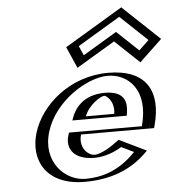

<svg xmlns="http://www.w3.org/2000/svg" viewBox="-58 -908 902 978"><g transform="rotate(-5 393.0 -419.5)"><path d="M345.4 -317C362.8 -364 411.8 -413 472.8 -413C524.8 -413 548.9 -371 540.4 -317ZM532.4 -173C384.8 -60 286.6 -141 312.9 -227H685.9C744.3 -418 658.9 -528 502.9 -528C347.9 -528 183.6 -406 137.8 -256C92.2 -107 181.9 15 336.9 15C450.9 15 556.2 -22 643.9 -119ZM323.3 -678 363.5 -587 550.7 -699 669.5 -587 765.3 -678 593.8 -840ZM324.8 -302 330.7 -318C350.3 -370.8 406.8 -428 477.4 -428C538.7 -428 565.2 -378.2 555.9 -319.2L553.2 -302ZM530.3 -155.3C424.2 -79 338 -94.7 306.1 -146.8C292.6 -168.9 288.8 -197.3 297.9 -227L302.5 -242H675.2C722.1 -415.4 642.6 -513 498.3 -513C351.2 -513 195.9 -397.2 152.8 -256C109.9 -115.8 194.3 0 341.5 0C446.2 0 539 -30.9 619.6 -112.1ZM343.4 -674.9 588.1 -821.4 743.2 -674.9 672.7 -607.9 556.4 -717.6 373 -607.9ZM324.8 -302H553.2L555.9 -319.2C565.2 -378.2 538.7 -428 477.4 -428C406.8 -428 350.3 -370.8 330.7 -318ZM530.3 -155.3 619.6 -112.1C539 -30.9 446.2 0 341.5 0C194.3 0 109.9 -115.8 152.8 -256C195.9 -397.2 351.2 -513 498.3 -513C642.6 -513 722.1 -415.4 675.2 -242H302.5L297.9 -227C288.8 -197.3 292.6 -168.9 306.1 -146.8C338 -94.7 424.2 -79 530.3 -155.3ZM343.4 -674.9 373 -607.9 556.4 -717.6 672.7 -607.9 743.2 -674.9 588.1 -821.4ZM345.4 -317H540.4C548.9 -371 524.7 -413 472.8 -413C411.8 -413 362.8 -364 345.4 -317ZM523.5 -166.4 532.6 -172.9 644.4 -118.8 629.3 -103.6C543.8 -17.5 444.5 15 336.9 15C181.9 15 92.2 -107 137.8 -256C183.6 -406 347.9 -528 502.9 -528C655.1 -528 739.2 -423.1 690.4 -242.5L686.2 -227H312.9C305.1 -201.6 308.2 -176.6 320.3 -156.9C348.3 -111.2 424.4 -95 523.5 -166.4ZM323.3 -678 593.8 -840 765.3 -678 669.5 -587 550.7 -699 363.5 -587ZM299.9 -302H578.1L580.6 -317.8C588.4 -367.1 580.9 -428 477.4 -428C363.7 -428 321.1 -359.6 305.5 -317.4ZM535.9 -145.4 599 -114.8C513.3 -24.3 422.9 0 341.5 0C237.1 0 131.3 -104 177.8 -256C224.6 -409.1 394 -513 498.3 -513C600.7 -513 700.4 -427 650.2 -242H277.5L272.9 -227C257.6 -176.9 274.8 -121.8 354.7 -106.1C418.8 -93.6 485.6 -114.3 535.9 -145.4ZM365.5 -676.4 583.7 -807.1 722.1 -676.4 671 -627.9 560.8 -731.9 386.9 -627.9ZM515.5 -317H370.4C391.8 -374.6 454.5 -413 472.8 -413C483.1 -413 525.6 -381.1 515.5 -317ZM494.9 -161C453 -130.8 417.7 -120 404 -118.3C394.9 -117.1 364.8 -120.1 345.5 -151.7C333.1 -171.8 329.3 -198.9 337.9 -227H711.2L715.3 -242.2C761.2 -411.9 696.7 -528 502.9 -528C305.1 -528 155 -394.2 112.8 -256C70.8 -118.9 139.1 15 336.9 15C469.7 15 575.2 -25.8 657.1 -108.3L664.8 -116.1L526 -183.3ZM301.2 -676.5 349.5 -567 546.3 -684.7 671.2 -567 786.5 -676.5 598.2 -854.3Z"/></g></svg>

Font: Hussar Outliner
Style: Obl
Weight: 700
Foundry: Cannot Into Space Fonts
Version: Version 0.92